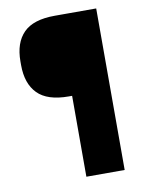

<svg xmlns="http://www.w3.org/2000/svg" viewBox="-75 -693 567 748"><g transform="rotate(-10 208.0 -319.5)"><path d="M193 -320Q108.5 -320 69.8 -359.5Q31 -399 31 -472.5V-487Q31 -560.5 69.8 -599.8Q108.5 -639 193.5 -639H242L242.5 -320ZM357.5 0H206V-639H357.5Z"/></g></svg>

Font: Anek Tamil Medium
Style: Bold
Weight: 700
Version: Version 1.003